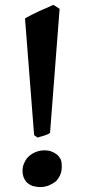

<svg xmlns="http://www.w3.org/2000/svg" viewBox="-20 -743 349 783"><path d="M231.9 -64Q231.9 -43 225.1 -28.8Q216.3 -10.7 206.1 -2Q194.8 6.8 176.8 14.2Q159.7 20 143.1 20Q131.8 20 116.2 16.1Q106.4 14.2 92.8 3.9Q85 -2 78.1 -16.1Q72.3 -28.3 71.8 -45.9Q71.8 -64.9 80.1 -81.1Q87.9 -98.1 99.1 -106.9Q112.3 -118.2 128.2 -124Q144 -129.9 162.1 -129.9Q177.2 -129.9 188 -126Q201.2 -121.1 210.9 -113.8Q219.7 -106.9 227.1 -94.2Q231.9 -84 231.9 -64ZM184.1 -201.2Q177.2 -195.3 160.2 -189.9Q158.2 -189 148.2 -186.5Q138.2 -184.1 132.8 -182.1L119.1 -191.9L82 -668Q104 -680.2 107.9 -682.1L141.1 -698.2Q149.9 -702.1 158 -705.6Q166 -709 172.9 -711.9Q190.9 -720.7 198.2 -723.1L223.1 -707Z"/></svg>

Font: Gentium Basic
Style: Bold
Weight: 700
Designer: J. Victor Gaultney and Annie Olsen
Foundry: SIL International
Version: Version 1.100